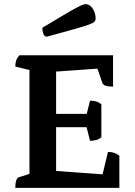

<svg xmlns="http://www.w3.org/2000/svg" viewBox="-20 -908 654 928"><path d="M53.9 0Q53.9 -21.9 58.4 -35.1Q62.9 -48.4 69.9 -50.9L140.1 -72.9L122.4 -52.4V-585.8L140 -565.2L53.9 -586.4Q53.9 -603.1 58.2 -615.6Q62.4 -628.1 74.3 -641H526.4V-489.3Q500.9 -489.3 489.2 -494Q477.5 -498.7 474.5 -507.7L447.7 -586L461.7 -577L240.2 -561.2L251.2 -574.2V-349.5L241.2 -357.8H410.1L397.1 -349.5L415.3 -421.7Q428.5 -421.7 443.2 -418Q457.9 -414.4 469.9 -403.6V-245Q457.9 -234.2 443.2 -230.8Q428.5 -227.4 415.3 -227.4L396.1 -302.1L410.1 -293.1H241.2L251.2 -302.5V-71.4L241.2 -82.4L484.2 -64.9L471.6 -47.8L501.8 -173.7Q518.5 -173.7 531.3 -169.4Q544.1 -165.2 556.9 -155V0ZM206.8 -730.8Q194.6 -730.8 189.6 -744.6Q184.5 -758.3 184.5 -773.7Q245.1 -809.9 283.3 -832.7Q321.6 -855.5 343.6 -867.3Q365.6 -879.2 376.5 -883.6Q387.4 -888.1 393.7 -888.1Q413.7 -888.1 427.9 -866.5Q442.2 -844.9 442.2 -817.9Q442.2 -809.6 436.5 -803.2Q430.9 -796.8 409.1 -788.9Q387.4 -780.9 339.6 -767.4Q291.9 -753.9 206.8 -730.8Z"/></svg>

Font: Petrona
Style: Regular
Weight: 400
Designer: Ringo R. Seeber
Foundry: Ringo R. Seeber
Version: Version 2.001; ttfautohint (v1.8.3)